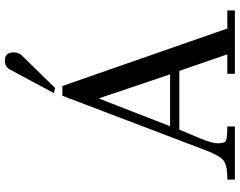

<svg xmlns="http://www.w3.org/2000/svg" viewBox="-118 -866 984 788"><g transform="rotate(-90 374.0 -472.0)"><path d="M725 -31V0H465V-31H545L477 -228H236L198 -138Q180 -92 180 -70.5Q180 -49 186 -40Q192 -31 249 -31V0H31V-31Q83 -30 106.5 -44.5Q130 -59 158 -138L375 -708H415L651 -31ZM250 -266H463L364 -559ZM553 -908Q553 -887 540 -874L407 -738L386 -743L483 -924Q494 -944 520 -944Q553 -944 553 -908Z"/></g></svg>

Font: GFS Didot
Style: Regular
Weight: 400
Designer: Takis Katsoulidis and George D. Matthiopoulos
Foundry: Takis Katsoulidis and George D. Matthiopoulos
Version: Version 1.0